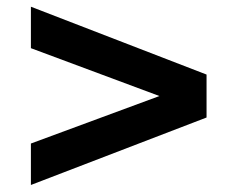

<svg xmlns="http://www.w3.org/2000/svg" viewBox="-20 -672 699 566"><path d="M588.9 -325.6 71.1 -126.7V-248.9L450 -388.9L71.1 -530V-652.2L588.9 -452.2Z"/></svg>

Font: Paperlogy 7 Bold
Style: Regular
Weight: 700
Designer: redesigned by Lee Juim, glyphs from Gmarket Sans & Montserrat
Foundry: PT&
Version: Version 1.001